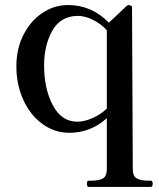

<svg xmlns="http://www.w3.org/2000/svg" viewBox="-20 -513 632 762"><path d="M578 204Q586 204 586 216Q586 229 578 229H332Q325 229 325 216Q325 210 326.5 207Q328 204 332 204H344Q373 204 388.5 195Q404 186 404 158V-44Q340 14 255 14Q197 14 149 -20.5Q101 -55 73 -115.5Q45 -176 45 -250Q45 -319 73 -374.5Q101 -430 148 -461.5Q195 -493 250 -493Q344 -493 412 -423L441 -450L482 -489Q486 -493 490 -493Q495 -493 499.5 -490.5Q504 -488 504 -483L507 158Q507 186 522.5 195Q538 204 567 204ZM404 -82V-393Q381 -418 349.5 -434Q318 -450 288 -450Q220 -449 187.5 -391Q155 -333 155 -253Q155 -161 189.5 -95.5Q224 -30 287 -30Q314 -30 346.5 -44Q379 -58 404 -82Z"/></svg>

Font: Shippori Mincho SemiBold
Style: Regular
Weight: 600
Designer: FONTDASU
Foundry: FONTDASU / Google Inc. / but / Adobe
Version: Version 3.110; ttfautohint (v1.8.3)